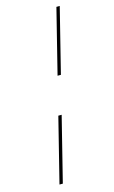

<svg xmlns="http://www.w3.org/2000/svg" viewBox="-135 -811 592 1000"><g transform="rotate(-15 161.0 -311.0)"><path d="M142 -210H160L73 138H55ZM279 -760H297L210 -412H192Z"/></g></svg>

Font: IBM Plex Serif Thin
Style: Italic
Weight: 100
Italic angle: -14°
Designer: Mike Abbink, Paul van der Laan, Pieter van Rosmalen
Foundry: Bold Monday
Version: Version 3.001